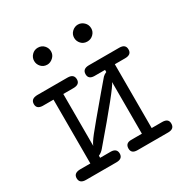

<svg xmlns="http://www.w3.org/2000/svg" viewBox="-145 -729 815 846"><g transform="rotate(-30 262.5 -305.5)"><path d="M21 -26.9Q21 -52.7 54.2 -53.2H106V-377.9H50.8Q21 -378.9 21 -403.8Q21 -430.7 54.2 -431.2H208Q240.2 -431.2 240.2 -403.8Q240.2 -377.9 207 -377.9H155.8V-113.8Q160.6 -127.9 184.3 -158Q208 -188 303.2 -300.8Q342.3 -347.7 349.1 -354.7Q356 -361.8 368.2 -367.2V-377.9H313Q284.2 -378.9 284.2 -403.8Q284.2 -430.7 315.9 -431.2H471.2Q503.4 -431.2 502.9 -403.8Q502.9 -377.9 470.2 -377.9H418V-53.2H471.2Q503.4 -53.2 502.9 -26.9Q502.9 0 471.2 0H314.9Q284.2 0 284.2 -25.9Q284.2 -52.7 313 -53.2H368.2V-315.9Q359.4 -291 181.2 -83Q169.9 -69.8 155.8 -64V-53.2H210.9Q239.7 -52.2 240.2 -26.9Q240.2 0 208 0H53.2Q21 0 21 -26.9ZM160.2 -610.8Q179.2 -610.8 191.2 -597.9Q203.1 -585 203.1 -567.9Q203.1 -549.8 189.5 -537.4Q175.8 -524.9 160.2 -524.9Q141.1 -524.9 129.2 -537.8Q117.2 -550.8 117.2 -567.9Q117.2 -585 129.6 -597.9Q142.1 -610.8 160.2 -610.8ZM320.8 -567.9Q320.8 -585.9 334 -598.4Q347.2 -610.8 364 -610.8Q380.9 -610.8 394 -598.4Q407.2 -585.9 407.2 -566.9Q407.2 -549.8 394.5 -537.4Q381.8 -524.9 363.8 -524.9Q344.7 -524.9 332.8 -537.8Q320.8 -550.8 320.8 -567.9Z"/></g></svg>

Font: CMU Typewriter Text
Style: Light
Weight: 200
Version: Version 0.7.0